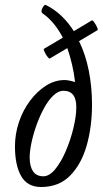

<svg xmlns="http://www.w3.org/2000/svg" viewBox="-20 -737 412 770"><path d="M145 13Q90 13 65 -30.5Q40 -74 40 -150Q40 -200 56 -247.5Q72 -295 100.5 -333Q129 -371 164.5 -393.5Q200 -416 239 -416Q255 -416 281 -408Q277 -444 269 -478Q261 -512 250 -544L179 -502Q177 -501 170 -510Q163 -519 158.5 -529.5Q154 -540 156 -541L232 -586Q217 -615 197 -640Q177 -665 150 -684Q145 -688 147 -696.5Q149 -705 154.5 -712Q160 -719 164 -717Q198 -700 226 -673.5Q254 -647 276 -612L348 -655Q351 -657 357.5 -648Q364 -639 369 -628.5Q374 -618 371 -616L297 -572Q323 -519 336 -454Q349 -389 349 -318Q349 -228 327.5 -153Q306 -78 261 -32.5Q216 13 145 13ZM154 -30Q178 -30 201.5 -58.5Q225 -87 244 -131.5Q263 -176 274.5 -223.5Q286 -271 286 -308Q286 -373 234 -373Q214 -373 194 -354Q174 -335 157 -304Q140 -273 127 -237Q114 -201 106.5 -166Q99 -131 99 -105Q99 -70 112.5 -50Q126 -30 154 -30Z"/></svg>

Font: Junicode Two Beta Condensed
Style: Italic
Weight: 400
Width: 3
Italic angle: -9°
Version: Version 1.053; ttfautohint (v1.8.4)